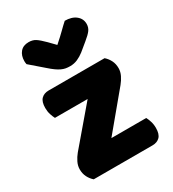

<svg xmlns="http://www.w3.org/2000/svg" viewBox="-180 -838 841 936"><g transform="rotate(-30 240.5 -370.0)"><path d="M69 0Q53 -14 43.5 -33Q34 -52 34 -76Q34 -96 43.5 -115.5Q53 -135 67 -152L239 -354H55Q49 -365 43.5 -382Q38 -399 38 -419Q38 -454 53.5 -469.5Q69 -485 95 -485H410Q426 -471 435.5 -452Q445 -433 445 -409Q445 -389 435.5 -369.5Q426 -350 412 -333L244 -131H440Q446 -120 451.5 -103Q457 -86 457 -66Q457 -31 441.5 -15.5Q426 0 400 0ZM243 -656Q276 -685 295 -704Q314 -723 333 -740Q372 -740 395 -721.5Q418 -703 418 -674Q418 -654 407 -639Q396 -624 370 -603L325 -566Q307 -552 287.5 -543.5Q268 -535 246 -535Q232 -535 221 -537Q210 -539 198 -544.5Q186 -550 172 -560Q158 -570 140 -586L66 -650Q65 -655 64.5 -659Q64 -663 64 -668Q64 -699 80.5 -718.5Q97 -738 128 -738Q151 -738 167 -727.5Q183 -717 209 -691Z"/></g></svg>

Font: Baloo Bhai
Style: Regular
Weight: 400
Designer: Supriya Tembe, Noopur Datye and Ek Type
Foundry: Ek Type
Version: Version 1.100;PS 1.000;hotconv 1.0.88;makeotf.lib2.5.647800;